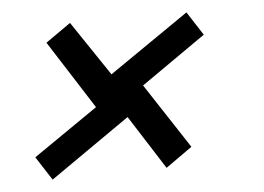

<svg xmlns="http://www.w3.org/2000/svg" viewBox="-20 -407 427 310"><path d="M65 -117 37 -153 135 -234 55 -338 93 -370 160 -287 281 -387 309 -351 211 -269 289 -170 249 -136 186 -218Z"/></svg>

Font: Saira Ultra Condensed ExLight
Style: Italic
Weight: 200
Width: 1
Italic angle: -12°
Designer: Hector Gatti with collaboration of the Omnibus-Type team
Foundry: Omnibus-Type
Version: Version 1.001; ttfautohint (v1.8)